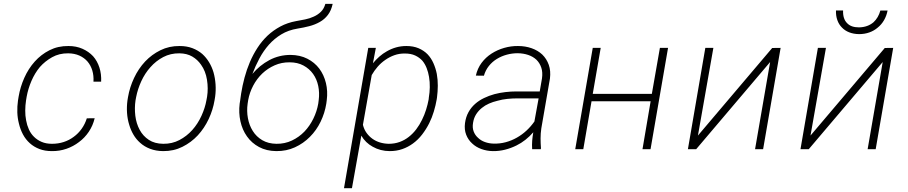

<svg xmlns="http://www.w3.org/2000/svg" viewBox="-20 -778 4735 1001"><path d="M251 -28.3Q220.2 -28.3 197 -38.3Q173.8 -48.3 157.2 -64.9Q140.6 -81.1 130.6 -103.3Q120.6 -125.5 116.2 -150.4Q111.3 -175.3 111.6 -201.9Q111.8 -228.5 115.7 -253.9L119.1 -274.4Q126.5 -315.4 144 -356.2Q161.6 -397 188 -428.7Q214.8 -459 251.7 -479.7Q288.6 -500.5 335.9 -500Q368.7 -499.5 393.8 -488.3Q418.9 -477.1 436 -457.5Q453.1 -437.5 461.2 -410.6Q469.2 -383.8 467.3 -352.1H507.3Q509.3 -391.6 498.3 -425.8Q487.3 -460 465.3 -484.9Q442.4 -509.3 409.9 -523.7Q377.4 -538.1 336.9 -538.1Q282.2 -538.6 238 -516.1Q193.8 -493.7 161.1 -457Q127.9 -419.9 106.7 -372.1Q85.4 -324.2 77.1 -274.4L73.7 -253.4Q69.3 -223.1 70.3 -192.6Q71.3 -162.1 78.6 -133.8Q85.9 -103 99.9 -76.9Q113.8 -50.8 135.7 -31.2Q156.7 -12.2 185.3 -1.2Q213.9 9.8 250.5 9.8Q290 10.3 326.2 -2.2Q362.3 -14.6 392.1 -37.6Q421.9 -59.6 443.1 -91.3Q464.4 -123 473.6 -161.6L432.6 -161.1Q423.3 -131.3 405.8 -106.7Q388.2 -82 364.7 -64.9Q340.8 -46.9 312 -37.6Q283.2 -28.3 251 -28.3Z M647.5 -272.5 644.5 -254.4Q640.1 -221.7 642.3 -189.2Q644.5 -156.7 653.8 -127Q661.6 -100.1 675.8 -75.9Q689.9 -51.8 710.4 -33.7Q732.4 -13.7 762.5 -2.2Q792.5 9.3 830.1 9.8Q885.3 10.3 930.9 -12.5Q976.6 -35.2 1011.2 -72.3Q1045.4 -109.4 1067.9 -157.2Q1090.3 -205.1 1098.6 -255.4L1101.6 -273.4Q1106 -305.7 1103.8 -338.1Q1101.6 -370.6 1093.3 -400.4Q1085 -428.7 1070.1 -453.4Q1055.2 -478 1034.7 -496.6Q1012.7 -515.6 983.2 -526.9Q953.6 -538.1 916.5 -538.1Q861.8 -538.6 816.4 -516.1Q771 -493.7 736.8 -457.5Q701.7 -419.9 679 -371.6Q656.2 -323.2 647.5 -272.5ZM686.5 -254.4 689.9 -272.5Q697.8 -313.5 716.6 -354.5Q735.4 -395.5 764.2 -427.7Q793 -460.4 831.1 -480.5Q869.1 -500.5 915.5 -500Q954.6 -499.5 982.4 -483.2Q1010.3 -466.8 1028.3 -440.4Q1051.8 -407.7 1059.1 -362.3Q1066.4 -316.9 1059.6 -273.4L1056.2 -255.4Q1049.3 -215.8 1030.3 -174.1Q1011.2 -132.3 982.4 -100.1Q953.6 -67.9 915.5 -47.9Q877.4 -27.8 831.1 -28.3Q786.1 -28.8 755.9 -48.8Q725.6 -68.8 708.5 -100.6Q690.4 -133.8 685.5 -174.6Q680.7 -215.3 686.5 -254.4Z M1495.1 -491.7Q1435.1 -491.7 1384.3 -464.6Q1333.5 -437.5 1295.9 -392.6Q1311.5 -434.1 1332.5 -473.4Q1353.5 -512.7 1381.8 -544.9Q1410.2 -576.7 1446.8 -598.9Q1483.4 -621.1 1531.2 -628.9Q1562.5 -633.8 1592.5 -641.6Q1622.6 -649.4 1647.5 -663.6Q1671.9 -677.2 1689.5 -700.2Q1707 -723.1 1714.4 -757.8H1676.3Q1668.9 -731.9 1652.8 -716.3Q1636.7 -700.7 1615.7 -691.4Q1594.7 -681.6 1570.8 -676.8Q1546.9 -671.9 1523.9 -668Q1478.5 -659.7 1441.7 -639.9Q1404.8 -620.1 1375 -592.3Q1345.2 -564 1322.3 -528.6Q1299.3 -493.2 1282.7 -454.1Q1266.1 -415 1254.9 -373.3Q1243.7 -331.5 1237.3 -291L1232.9 -260.3L1232.4 -255.9L1229.5 -237.8Q1223.6 -190.4 1233.4 -145.8Q1243.2 -101.1 1267.6 -66.9Q1292 -32.2 1330.6 -11.5Q1369.1 9.3 1420.9 9.8Q1473.1 10.3 1517.6 -10Q1562 -30.3 1595.7 -64.5Q1629.9 -98.6 1651.6 -143.6Q1673.3 -188.5 1681.2 -237.8L1683.6 -256.3Q1689.5 -302.7 1679.2 -345.2Q1668.9 -387.7 1644.5 -420.4Q1620.1 -452.6 1582.3 -471.9Q1544.4 -491.2 1495.1 -491.7ZM1490.2 -453.1Q1531.2 -453.1 1562 -436.5Q1592.8 -419.9 1612.3 -392.6Q1631.8 -365.2 1639.2 -329.6Q1646.5 -293.9 1641.6 -256.3L1639.2 -237.8Q1632.3 -197.8 1613.8 -159.7Q1595.2 -121.6 1567.4 -92.3Q1539.1 -63 1502 -45.4Q1464.8 -27.8 1421.4 -28.3Q1378.4 -28.8 1347.4 -47.1Q1316.4 -65.4 1297.9 -95.2Q1279.3 -124.5 1272.5 -161.9Q1265.6 -199.2 1271 -237.3L1273.9 -255.9Q1280.8 -294.9 1299.8 -331.1Q1318.8 -367.2 1347.2 -394.5Q1375.5 -421.4 1411.9 -437.5Q1448.2 -453.6 1490.2 -453.1Z M2256.8 -259.8 2258.3 -270Q2262.2 -299.8 2262.5 -331.1Q2262.7 -362.3 2257.3 -392.6Q2251.5 -421.9 2239.7 -448.5Q2228 -475.1 2209 -495.1Q2189.9 -514.6 2162.4 -526.4Q2134.8 -538.1 2098.6 -538.1Q2070.8 -538.1 2045.4 -531Q2020 -523.9 1997.1 -510.7Q1976.1 -499 1957.8 -482.9Q1939.5 -466.8 1924.3 -448.2L1939.5 -528.3H1899.9L1773.4 203.1H1814.9L1863.8 -70.8Q1874.5 -52.2 1889.6 -37.6Q1904.8 -22.9 1922.9 -13.2Q1942.4 -2 1965.1 3.9Q1987.8 9.8 2011.7 9.8Q2047.4 9.8 2077.4 -0.7Q2107.4 -11.2 2132.8 -29.8Q2159.7 -49.3 2180.9 -76.9Q2202.1 -104.5 2217.8 -135.7Q2232.4 -165 2241.9 -197Q2251.5 -229 2256.8 -259.8ZM2215.8 -270 2214.8 -259.8Q2210 -233.4 2201.4 -206.1Q2192.9 -178.7 2180.2 -153.3Q2167.5 -127 2150.1 -104Q2132.8 -81.1 2110.8 -64Q2089.8 -47.4 2063.5 -37.8Q2037.1 -28.3 2006.8 -28.3Q1982.4 -28.8 1960.7 -35.4Q1939 -42 1921.4 -54.7Q1903.8 -67.4 1890.9 -85.4Q1877.9 -103.5 1872.1 -127.4L1918 -386.7Q1931.2 -409.7 1948.7 -429.9Q1966.3 -450.2 1988.3 -465.3Q2010.3 -481 2036.1 -490.2Q2062 -499.5 2091.3 -499Q2122.1 -499 2144.3 -488.8Q2166.5 -478.5 2182.1 -461.4Q2195.8 -444.8 2204.3 -423.1Q2212.9 -401.4 2216.8 -377Q2221.2 -351.1 2220.7 -323.2Q2220.2 -295.4 2215.8 -270Z M2754.4 0H2799.3L2800.3 -5.4Q2798.3 -31.2 2798.3 -56.9Q2798.3 -82.5 2802.2 -108.9L2847.2 -368.7Q2852.1 -408.7 2841.1 -439.9Q2830.1 -471.2 2807.1 -493.7Q2784.2 -515.1 2751.5 -526.6Q2718.8 -538.1 2680.7 -538.1Q2644.5 -538.6 2608.6 -528.3Q2572.8 -518.1 2542.5 -498.5Q2512.2 -479 2490.7 -450.2Q2469.2 -421.4 2460.9 -383.8L2502.9 -383.3Q2511.2 -412.1 2528.8 -434.1Q2546.4 -456.1 2570.3 -470.7Q2594.2 -485.4 2622.1 -492.9Q2649.9 -500.5 2679.2 -500.5Q2709 -500 2734.1 -491.5Q2759.3 -482.9 2776.9 -466.3Q2793.9 -449.7 2802 -425.5Q2810.1 -401.4 2805.7 -369.6L2793.9 -301.3H2672.4Q2644.5 -301.3 2615 -297.9Q2585.4 -294.4 2557.6 -287.1Q2529.3 -279.3 2503.4 -266.8Q2477.5 -254.4 2457 -236.3Q2436 -217.8 2422.4 -193.1Q2408.7 -168.5 2404.3 -136.2Q2399.9 -102.5 2410.4 -75.7Q2420.9 -48.8 2441.4 -30.3Q2461.4 -11.2 2489.7 -1Q2518.1 9.3 2549.3 9.8Q2582 10.3 2613 2.4Q2644 -5.4 2672.4 -19.5Q2697.3 -31.7 2719.5 -49.3Q2741.7 -66.9 2760.3 -88.4Q2756.3 -65.9 2754.6 -44.4Q2752.9 -22.9 2754.4 0ZM2553.2 -29.3Q2529.8 -29.8 2508.5 -37.4Q2487.3 -44.9 2472.7 -59.1Q2457 -72.8 2449.5 -92.5Q2441.9 -112.3 2446.3 -137.7Q2450.2 -163.1 2462.4 -182.1Q2474.6 -201.2 2492.2 -215.3Q2508.8 -229 2529.5 -238Q2550.3 -247.1 2572.8 -252.4Q2598.6 -259.8 2625.7 -262.5Q2652.8 -265.1 2677.2 -265.1H2788.1L2766.1 -144.5Q2748 -118.7 2724.9 -97.2Q2701.7 -75.7 2674.8 -60.5Q2647.5 -44.9 2616.7 -36.6Q2585.9 -28.3 2553.2 -29.3Z M3371.6 0 3462.9 -528.3H3420.4L3378.4 -288.6H3070.3L3111.8 -528.3H3070.3L2979 0H3021L3064 -250H3372.1L3329.6 0Z M4005.9 -527.8 3618.7 -71.3 3699.2 -528.3H3657.2L3566.4 0H3609.4L3995.1 -454.6L3916.5 0H3958.5L4049.8 -528.3Z M4592.8 -527.8 4205.6 -71.3 4286.1 -528.3H4244.1L4153.3 0H4196.3L4582 -454.6L4503.4 0H4545.4L4636.7 -528.3ZM4607.4 -723.1H4569.8Q4564.9 -704.6 4555.7 -689Q4546.4 -673.3 4534.2 -662.1Q4519.5 -649.4 4500.5 -642.6Q4481.4 -635.7 4458.5 -635.3Q4438 -635.3 4422.6 -640.6Q4407.2 -646 4397 -656.7Q4385.3 -668 4379.9 -684.8Q4374.5 -701.7 4375.5 -723.6H4338.4Q4337.4 -695.8 4345.5 -673.1Q4353.5 -650.4 4369.1 -634.8Q4384.8 -618.2 4407.5 -609.4Q4430.2 -600.6 4458.5 -600.1Q4487.3 -600.1 4512.2 -608.9Q4537.1 -617.7 4556.2 -634.3Q4575.7 -649.9 4588.9 -672.6Q4602.1 -695.3 4607.4 -723.1Z"/></svg>

Font: Roboto Mono ExtraLight
Style: Italic
Weight: 250
Italic angle: -10°
Monospace: yes
Designer: Google
Version: Version 3.000